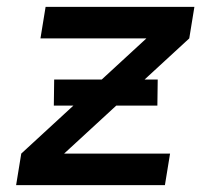

<svg xmlns="http://www.w3.org/2000/svg" viewBox="-20 -540 640 560"><path d="M461 0H27L42 -92L407 -428H98L113 -520H547L532 -428L167 -92H476ZM137 -232 138 -308H440L439 -232Z"/></svg>

Font: Iosevka SmBd Ex Obl
Style: Regular
Weight: 600
Width: 7
Italic angle: -9°
Monospace: yes
Designer: Belleve Invis
Foundry: Belleve Invis
Version: Version 32.5.0; ttfautohint (v1.8.4)